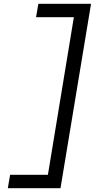

<svg xmlns="http://www.w3.org/2000/svg" viewBox="-20 -843 540 1006"><path d="M21 143 33 73H231L367 -753H169L181 -823H457L297 143Z"/></svg>

Font: Iosevka Algr
Style: Italic
Weight: 400
Italic angle: -9°
Monospace: yes
Designer: Belleve Invis
Foundry: Belleve Invis
Version: Version 26.0.2; ttfautohint (v1.8.3)